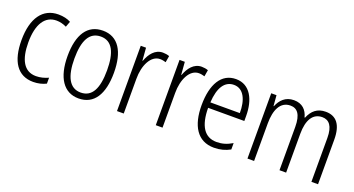

<svg xmlns="http://www.w3.org/2000/svg" viewBox="-41 -1001 2712 1470"><g transform="rotate(20 1315.5 -266.0)"><path d="M242 10C279 10 318 1 346 -14V-62C315 -48 281 -39 246 -39C148 -39 104 -124 104 -262C104 -412 158 -493 251 -493C278 -493 307 -486 333 -473L350 -519C323 -534 289 -542 249 -542C123 -542 49 -441 49 -261C49 -88 114 10 242 10Z M800 -267C800 -439 737 -542 612 -542C487 -542 422 -443 422 -267C422 -93 489 10 611 10C737 10 800 -93 800 -267ZM478 -267C478 -413 519 -494 612 -494C706 -494 744 -408 744 -267C744 -118 703 -38 611 -38C520 -38 478 -121 478 -267Z M1100 -541C1036 -541 997 -487 976 -429H973L965 -532H922V0H977V-282C976 -391 1022 -487 1097 -487C1114 -487 1131 -483 1144 -479L1153 -532C1137 -538 1118 -541 1100 -541Z M1416 -541C1352 -541 1313 -487 1292 -429H1289L1281 -532H1238V0H1293V-282C1292 -391 1338 -487 1413 -487C1430 -487 1447 -483 1460 -479L1469 -532C1453 -538 1434 -541 1416 -541Z M1696 -542C1577 -542 1515 -434 1515 -264C1515 -99 1578 10 1714 10C1765 10 1806 -2 1845 -23V-75C1801 -49 1763 -38 1718 -38C1620 -38 1570 -115 1569 -262H1864V-303C1864 -434 1812 -542 1696 -542ZM1696 -495C1776 -495 1812 -412 1811 -307H1571C1578 -432 1623 -495 1696 -495Z M2427 -542C2358 -542 2317 -506 2292 -445H2288C2274 -502 2236 -542 2168 -542C2098 -542 2059 -498 2038 -446H2035L2028 -532H1985V0H2039V-307C2039 -415 2074 -494 2157 -494C2211 -494 2246 -456 2246 -352V0H2300V-316C2300 -430 2340 -494 2416 -494C2471 -494 2506 -454 2506 -357V0H2560V-363C2560 -486 2512 -542 2427 -542Z"/></g></svg>

Font: Noto Sans Hebrew Condensed Light
Style: Regular
Weight: 300
Width: 3
Designer: Monotype Design Team
Foundry: Monotype Imaging Inc.
Version: Version 2.004